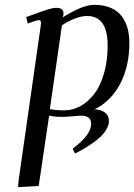

<svg xmlns="http://www.w3.org/2000/svg" viewBox="-20 -476 553 790"><path d="M54.2 293.9 56.2 269 147.9 -372.1Q150.9 -393.1 141.1 -393.1Q129.9 -393.1 94.2 -378.9L87.9 -405.8Q151.9 -429.2 174.6 -436.5Q197.3 -443.8 210.9 -443.8Q241.2 -443.8 241.2 -421.9Q241.2 -416 240.2 -411.1L238.8 -404.8Q319.8 -456.1 367.2 -456.1Q407.2 -456.1 436 -443.6Q464.8 -431.2 481.2 -408.9Q497.6 -386.7 504.9 -359.6Q512.2 -332.5 512.2 -298.8Q512.2 -203.6 474.9 -131.8Q437.5 -60.1 369.1 -25.9Q394 -25.9 411.1 -13.4Q428.2 -1 428.2 22Q428.2 38.6 418 55.9Q407.7 73.2 394 86.4Q380.4 99.6 358.6 114.5Q336.9 129.4 322.8 137.5Q308.6 145.5 289.1 155.8L278.8 136.2Q318.8 105.5 336.9 80.8Q355 56.2 355 32.2Q355 0 313 0Q304.7 0 278.6 2.4Q252.4 4.9 234.9 4.9Q206.1 4.9 182.1 0L139.2 289.1ZM185.1 -26.9Q212.4 -22 245.1 -22Q279.3 -22 310.8 -39.3Q342.3 -56.6 367.4 -88.9Q392.6 -121.1 407.7 -173.1Q422.9 -225.1 422.9 -289.1Q422.9 -410.2 337.9 -410.2Q294.9 -410.2 234.9 -372.1Z"/></svg>

Font: Dehuti Alt
Style: Bold-Italic
Weight: 700
Version: Version 1.2